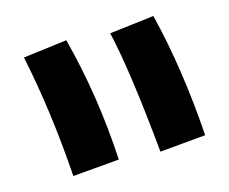

<svg xmlns="http://www.w3.org/2000/svg" viewBox="-20 -848 285 239"><path d="M9.8 -776.4 62.5 -797.9Q101.6 -729.5 127.9 -649.4L71.3 -628.9Q43.9 -709 9.8 -776.4ZM117.2 -806.6 170.9 -828.1Q207 -762.7 235.4 -679.7L179.7 -659.2Q142.6 -758.8 117.2 -806.6Z"/></svg>

Font: GenEi M Gothic v2 Regular
Style: Regular
Weight: 400
Version: Version 2.0